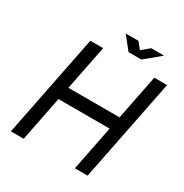

<svg xmlns="http://www.w3.org/2000/svg" viewBox="-190 -986 1084 1133"><g transform="rotate(30 352.0 -419.5)"><path d="M617.2 -697.3H704.1L565.4 0H478.5L539.1 -305.2H190.4L129.9 0H42.5L181.2 -697.3H268.6L208 -392.1H556.6ZM497.6 -752H410.2L340.3 -838.9H427.2L462.4 -795.4L514.6 -838.9H602.1Z"/></g></svg>

Font: Qaz
Style: Italic
Weight: 400
Italic angle: -11.25°
Designer: GGBotNet
Foundry: f0n7
Version: 0.70